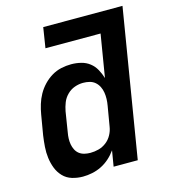

<svg xmlns="http://www.w3.org/2000/svg" viewBox="-110 -824 821 922"><g transform="rotate(-15 300.0 -363.5)"><path d="M189 8Q161 8 135 0Q109 -8 91 -27Q73 -46 63.5 -70.5Q54 -95 50.5 -122Q47 -149 49 -177Q51 -205 55 -233L72 -333Q76 -357 83.5 -381.5Q91 -406 103.5 -428.5Q116 -451 134.5 -470.5Q153 -490 175.5 -503.5Q198 -517 223 -522.5Q248 -528 273 -528Q298 -528 322 -522Q346 -516 364.5 -501.5Q383 -487 394.5 -466Q406 -445 413 -422L448 -634H174L190 -735H584L463 0H343L356 -78Q341 -57 322.5 -40.5Q304 -24 282 -13Q260 -2 236 3Q212 8 189 8ZM253 -93Q274 -93 294.5 -98.5Q315 -104 332.5 -117.5Q350 -131 360.5 -150.5Q371 -170 374 -190L391 -290Q394 -307 394.5 -323Q395 -339 392.5 -355Q390 -371 383 -385Q376 -399 364.5 -409Q353 -419 337.5 -423Q322 -427 305 -427Q284 -427 263 -419.5Q242 -412 225.5 -395.5Q209 -379 201 -358.5Q193 -338 189 -317L173 -217Q170 -201 169.5 -186Q169 -171 171.5 -157Q174 -143 180.5 -130Q187 -117 198 -108.5Q209 -100 223.5 -96.5Q238 -93 253 -93Z"/></g></svg>

Font: Iosevka Aile
Style: Bold Italic
Weight: 700
Italic angle: -9°
Designer: Belleve Invis
Foundry: Belleve Invis
Version: Version 28.0.1; ttfautohint (v1.8.4)